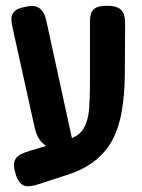

<svg xmlns="http://www.w3.org/2000/svg" viewBox="-20 -603 494 666"><path d="M107 38Q90 43 75.5 43Q61 43 50 31.5Q39 20 32 -7Q25 -32 31 -46Q37 -60 51.5 -67.5Q66 -75 84 -80L219 -120Q256 -132 271 -159Q286 -186 289 -224Q292 -262 292 -308V-528Q292 -543 295.5 -555.5Q299 -568 311.5 -575.5Q324 -583 351 -583Q379 -583 392.5 -574.5Q406 -566 410 -552Q414 -538 414 -522L413 -341Q412 -273 402.5 -217.5Q393 -162 371 -119.5Q349 -77 310 -46Q271 -15 212 4ZM157 -85Q140 -95 124.5 -110Q109 -125 101 -157L24 -505Q20 -522 19.5 -536.5Q19 -551 29 -562.5Q39 -574 67 -579Q95 -586 110 -578.5Q125 -571 132 -556.5Q139 -542 142 -525L234 -103Z"/></svg>

Font: Fredoka Condensed Medium
Style: Regular
Weight: 500
Width: 3
Designer: Ben Nathan
Foundry: Milena B. Brandão, Ben Nathan
Version: Version 2.001